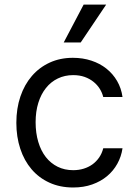

<svg xmlns="http://www.w3.org/2000/svg" viewBox="-20 -804 598 835"><path d="M298.3 11.4Q240.8 11.4 195 -9.6Q149.1 -30.5 117.2 -68Q85.2 -105.5 68.2 -157.1Q51.1 -208.8 51.1 -269.9Q51.1 -332.4 68.7 -384.2Q86.3 -436.1 118.6 -473.5Q150.9 -511 196.2 -531.8Q241.5 -552.6 296.9 -552.6Q340.2 -552.6 377.3 -540.3Q414.4 -528.1 442.6 -505.7Q470.9 -483.3 489.2 -451.9Q507.5 -420.5 512.8 -382.1H429Q424.4 -400.9 413.7 -418Q403.1 -435 386.5 -448.3Q370 -461.6 348 -469.5Q326 -477.3 298.3 -477.3Q261.7 -477.3 231.5 -462.7Q201.3 -448.2 179.9 -421.3Q158.4 -394.5 146.7 -356.9Q134.9 -319.2 134.9 -272.7Q134.9 -225.5 146.5 -186.8Q158 -148.1 179.3 -120.9Q200.6 -93.8 230.8 -78.8Q261 -63.9 298.3 -63.9Q322.8 -63.9 344.1 -70.5Q365.4 -77.1 382.3 -89.3Q399.1 -101.6 411.2 -119.1Q423.3 -136.7 429 -159.1H512.8Q507.5 -122.9 490.2 -91.8Q473 -60.7 445.5 -37.8Q418 -14.9 380.9 -1.8Q343.8 11.4 298.3 11.4ZM343.8 -784.1H441.8L331 -619.3H257.1Z"/></svg>

Font: Fast_Sans
Style: Regular
Weight: 400
Designer: Rasmus Andersson
Foundry: rsms
Version: Version 3.018;git-588b23468